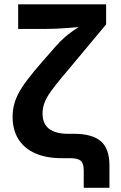

<svg xmlns="http://www.w3.org/2000/svg" viewBox="-20 -748 574 908"><path d="M312 0H271Q198.7 0 146.7 -22.9Q94.7 -45.9 67.1 -89.8Q39.6 -133.8 39.6 -195.3Q39.6 -233.9 50.8 -267.6Q62 -301.3 84.2 -335Q106.4 -368.7 143.6 -413.6Q160.6 -433.6 177.7 -453.6L246.1 -531.7Q279.8 -570.3 325.2 -602.1Q370.6 -633.8 415 -658.2L398.9 -625.5Q362.3 -620.1 302 -615.7Q241.7 -611.3 200.7 -611.3H65.9V-727.5H481.9V-632.8L318.8 -437L276.9 -387.2Q239.7 -342.8 220.2 -315.4Q200.7 -288.1 190.9 -263.2Q181.2 -238.3 181.2 -211.4Q181.2 -162.1 212.4 -138.7Q243.7 -115.2 301.8 -115.2H331.1Q415.5 -115.2 456.5 -80.3Q497.6 -45.4 497.6 34.7V140.1H376V58.1Q376 25.4 362.1 12.7Q348.1 0 312 0Z"/></svg>

Font: Inter RS Variable
Style: Regular
Weight: 400
Designer: Rasmus Andersson (customised by Maria Ramos and Noel Pretorius)
Foundry: rsms
Version: Version 3.001;Glyphs 3.2.3 (3260)